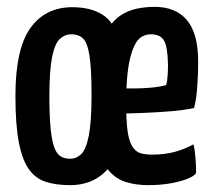

<svg xmlns="http://www.w3.org/2000/svg" viewBox="-20 -530 623 560"><path d="M184 10Q144 10 114 0.5Q84 -9 64.5 -36Q45 -63 35 -114.5Q25 -166 25 -250Q25 -387 68.5 -448Q112 -509 191 -509Q244 -509 278.5 -487.5Q313 -466 330 -410.5Q347 -355 347 -253Q347 -112 305 -51Q263 10 184 10ZM185 -67Q203 -67 217 -80.5Q231 -94 239 -134.5Q247 -175 247 -252Q247 -329 241 -367.5Q235 -406 222 -418Q209 -430 188 -430Q169 -430 154.5 -416.5Q140 -403 132 -364Q124 -325 124 -249Q124 -189 128 -152Q132 -115 139.5 -97Q147 -79 158.5 -73Q170 -67 185 -67ZM412 10Q378 10 349 1.5Q320 -7 298.5 -31Q277 -55 265.5 -102Q254 -149 254 -225Q254 -302 263.5 -353.5Q273 -405 290 -436.5Q307 -468 329.5 -483.5Q352 -499 378 -504.5Q404 -510 431 -510Q493 -510 525.5 -471Q558 -432 558 -350Q558 -316 555.5 -279Q553 -242 546 -215Q513 -208 472.5 -205Q432 -202 394.5 -200.5Q357 -199 333 -199Q309 -199 309 -199L310 -273Q310 -273 327.5 -272.5Q345 -272 370.5 -272Q396 -272 422 -274.5Q448 -277 465 -282Q468 -295 469 -311Q470 -327 470 -341Q469 -393 458.5 -411.5Q448 -430 420 -430Q408 -430 396.5 -424.5Q385 -419 376.5 -405Q368 -391 361.5 -368Q355 -345 351.5 -311Q348 -277 348 -229Q348 -178 352 -148.5Q356 -119 365.5 -103.5Q375 -88 389 -83.5Q403 -79 424 -79Q460 -79 489.5 -87Q519 -95 544 -109Q548 -96 550 -71.5Q552 -47 552 -28Q552 -20 532.5 -11Q513 -2 481.5 4Q450 10 412 10Z"/></svg>

Font: Yanone Kaffeesatz Medium
Style: Regular
Weight: 500
Designer: Yanone (Cyrillic: Daniel Pouzeot, Huerta Tipografica, and Cyreal)
Foundry: Yanone
Version: Version 2.003